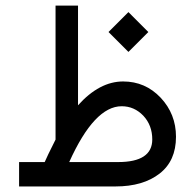

<svg xmlns="http://www.w3.org/2000/svg" viewBox="-20 -672 703 692"><path d="M442.9 -484.9 514.6 -556.6 442.9 -628.4 371.1 -556.6ZM528.8 -169.4C528.8 -115.2 487.8 -87.9 405.8 -87.9H229.5C290 -222.2 353 -289.1 418.5 -289.1C448.7 -289.1 474.6 -277.8 496.6 -254.9C518.1 -231.9 528.8 -203.1 528.8 -169.4ZM180.2 -168.9C158.7 -126 145.5 -99.1 141.1 -87.9H48.8V0H396C462.9 0 515.6 -15.6 555.2 -46.4C594.7 -77.1 614.3 -121.1 614.3 -179.2C614.3 -233.9 595.7 -280.8 559.1 -319.8C522 -358.9 477.1 -378.4 423.8 -378.4C366.7 -378.4 312.5 -349.6 261.2 -292.5V-651.9H180.2Z"/></svg>

Font: Shabnam
Style: Regular
Weight: 400
Foundry: DejaVu fonts team - Redesigned by Saber Rastikerdar - Based on Vazir font
Version: Version 5.0.1